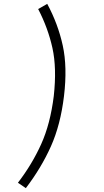

<svg xmlns="http://www.w3.org/2000/svg" viewBox="-20 -820 540 996"><path d="M114 156 73 128Q146 33 193.5 -72Q241 -177 259 -322Q275 -467 252 -571Q229 -675 178 -773L225 -800Q281 -696 305.5 -584Q330 -472 312 -322Q294 -172 244 -60.5Q194 51 114 156Z"/></svg>

Font: Lekton
Style: Italic
Weight: 400
Italic angle: -9.3°
Designer: Paolo Mazzetti, Luciano Perondi, Raffaele Flato, Elena Papassissa, Emilio Macchia, Michela Povoleri, Tobias Seemiller, R
Version: Version 3.000